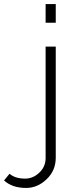

<svg xmlns="http://www.w3.org/2000/svg" viewBox="-139 -750 373 947"><path d="M86 -638V-730H136V-638ZM-119 140 -92 107Q-64 131 -15 131Q24 131 55 101.5Q86 72 86 30V-520H136V28Q136 91 91 134Q46 177 -10 177Q-79 177 -119 140Z"/></svg>

Font: Raleway-v4020 Light
Style: Regular
Weight: 300
Designer: Matt McInerney, Pablo Impallari, Rodrigo Fuenzalida
Foundry: Matt McInerney, Pablo Impallari, Rodrigo Fuenzalida
Version: Version 4.020;PS 004.020;hotconv 1.0.88;makeotf.lib2.5.64775